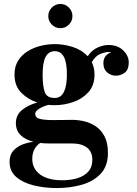

<svg xmlns="http://www.w3.org/2000/svg" viewBox="-20 -693 694 973"><path d="M224.7 -611.4Q224.7 -636.6 242.7 -654.7Q260.7 -672.9 285.9 -672.9Q311.1 -672.9 329.1 -654.7Q347.1 -636.6 347.1 -611.4Q347.1 -586.2 329.1 -568.2Q311.1 -550.2 285.9 -550.2Q260.7 -550.2 242.7 -568.2Q224.7 -586.2 224.7 -611.4ZM60.5 -69Q60.5 -110.5 92.2 -136Q124 -161.5 169 -173.5Q121.5 -189 87.5 -223.5Q53.5 -258 53.5 -315Q53.5 -356.5 72 -385.8Q90.5 -415 120.5 -433.5Q150.5 -452 186.5 -460.8Q222.5 -469.5 257.5 -469.5Q303 -469.5 349 -454.8Q395 -440 424.5 -408Q445.5 -439.5 474.8 -452.2Q504 -465 529 -465Q577 -465 604.8 -437.2Q632.5 -409.5 632.5 -377Q632.5 -339.5 612 -324.5Q591.5 -309.5 567 -309.5Q542.5 -309.5 523.2 -325.8Q504 -342 504 -372.5Q504 -396 516 -409.8Q528 -423.5 545 -428.5Q538.5 -429.5 532 -429.5Q513 -429.5 488.2 -419.5Q463.5 -409.5 445 -378Q459 -349.5 459 -315Q459 -260 428 -225.8Q397 -191.5 350.8 -175.8Q304.5 -160 257.5 -160Q241.5 -160 225.5 -161.5Q200.5 -155 179.5 -142.5Q158.5 -130 158.5 -116Q158.5 -96 182.8 -90.2Q207 -84.5 248 -84.5Q274.5 -84.5 300.5 -85Q326.5 -85.5 348 -85.5Q376 -85.5 407.2 -78.2Q438.5 -71 465.8 -52.5Q493 -34 510 -1.5Q527 31 527 82Q527 148.5 490.2 187.5Q453.5 226.5 394.5 243.2Q335.5 260 268 260Q205.5 260 150.8 246.5Q96 233 62.2 203.8Q28.5 174.5 28.5 127.5Q28.5 91 48.8 69.5Q69 48 97.2 38Q125.5 28 150 25.5Q108 15 84.2 -8.5Q60.5 -32 60.5 -69ZM196 -315Q196 -257.5 206.5 -227Q217 -196.5 257.5 -196.5Q288.5 -196.5 303.8 -227Q319 -257.5 319 -315Q319 -376 303.8 -404.8Q288.5 -433.5 257.5 -433.5Q226.5 -433.5 211.2 -404.8Q196 -376 196 -315ZM143.5 112Q143.5 161.5 183 191Q222.5 220.5 296 220.5Q338 220.5 372.5 210Q407 199.5 427.5 176.5Q448 153.5 448 116.5Q448 76.5 421 55.2Q394 34 345 34H229Q204.5 34 183.5 31.5Q165.5 43.5 154.5 63.5Q143.5 83.5 143.5 112Z"/></svg>

Font: Bodoni* 06pt
Style: Bold
Weight: 700
Version: Version 2.3